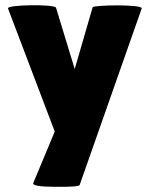

<svg xmlns="http://www.w3.org/2000/svg" viewBox="-20 -526 577 740"><path d="M191 -19 108 180C105 189 134 194 194 194C254 195 285 192 287 187L526 -493C534 -510 341 -507 337 -498L268 -260L196 -496C192 -511 0 -508 11 -493Z"/></svg>

Font: Lilita 2
Style: Regular
Weight: 400
Designer: Juan Montoreano
Foundry: Juan Montoreano
Version: Version 2.001